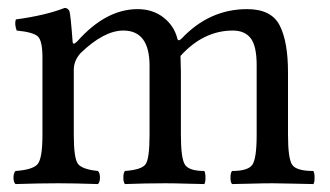

<svg xmlns="http://www.w3.org/2000/svg" viewBox="-20 -462 833 484"><path d="M163 -358Q163 -346 175 -358Q247 -439 327 -439Q365 -439 392 -418Q419 -397 427 -365Q429 -356 438 -365Q508 -439 603 -439Q664 -439 685 -398Q706 -357 706 -280V-122Q706 -61 717 -46Q728 -31 770 -31Q773 -26 773 -14Q773 -2 770 2Q758 2 723 1Q688 0 667 0Q645 0 610.5 1Q576 2 565 2Q561 -2 561 -14Q561 -27 565 -31Q605 -31 616 -46.5Q627 -62 627 -122V-298Q627 -346 612 -365.5Q597 -385 567 -385Q493 -385 435 -321Q435 -315 435.5 -301.5Q436 -288 436 -281V-122Q436 -62 446.5 -46.5Q457 -31 495 -31Q498 -26 498 -14Q498 -2 495 2Q484 2 451.5 1Q419 0 397 0Q345 0 295 2Q291 -2 291 -14Q291 -27 295 -31Q337 -34 347 -48Q357 -62 357 -122V-296Q357 -385 291 -385Q242 -385 183 -328Q166 -309 166 -286V-122Q166 -63 176.5 -49Q187 -35 227 -31Q232 -26 232 -14Q232 -3 227 2Q167 0 127 0Q79 0 19 2Q14 -3 14 -14Q14 -26 19 -31Q63 -34 75 -48.5Q87 -63 87 -122V-317Q87 -359 75.5 -370Q64 -381 22 -385Q16 -402 20 -413Q94 -423 143 -442Q151 -442 155 -434Q158 -425 163 -358Z"/></svg>

Font: Triodion Unicode
Style: Normal
Weight: 400
Version: Version 1.1